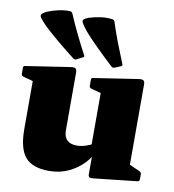

<svg xmlns="http://www.w3.org/2000/svg" viewBox="-88 -866 871 960"><g transform="rotate(10 347.5 -386.5)"><path d="M263 -557Q255 -553 247 -559Q198 -597 157.5 -631Q117 -665 85 -695Q62 -719 54 -730.5Q46 -742 51.5 -749Q57 -756 74 -765Q100 -776 131 -783Q162 -790 190 -789Q200 -788 204 -778Q224 -731 247.5 -682.5Q271 -634 297 -585Q303 -577 294 -573ZM457 -549Q449 -546 442 -552Q396 -595 358.5 -632Q321 -669 291 -703Q271 -728 264 -740.5Q257 -753 263 -759Q269 -765 286 -772Q314 -781 345 -785.5Q376 -790 405 -786Q414 -785 418 -775Q434 -725 453 -675.5Q472 -626 493 -575Q498 -566 489 -562ZM618 -162V-55L599 -93L671 -61Q680 -57 680 -47V-21Q680 -12 670 -10L452 14Q436 16 430 12.5Q424 9 424 -1V-124L412 -141V-162ZM224 16Q140 16 103.5 -27Q67 -70 67 -169V-308H273V-199Q273 -133 340 -133Q381 -133 430 -161L448 -133Q432 -94 400 -60Q368 -26 323.5 -5Q279 16 224 16ZM412 -162V-308H618V-162ZM67 -308V-462L87 -407L17 -426Q7 -429 7 -439V-469Q7 -480 17 -480L240 -514Q258 -517 265.5 -512.5Q273 -508 273 -493V-308ZM412 -308V-462L432 -407L362 -426Q352 -429 352 -439V-469Q352 -480 362 -480L585 -514Q603 -517 610.5 -512.5Q618 -508 618 -493V-308Z"/></g></svg>

Font: Hahmlet Black
Style: Regular
Weight: 900
Version: Version 1.002